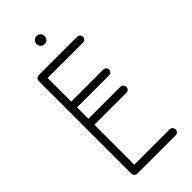

<svg xmlns="http://www.w3.org/2000/svg" viewBox="-250 -852 908 908"><g transform="rotate(-45 203.5 -398.5)"><path d="M338 -40Q347 -40 352.5 -34Q358 -28 358 -20Q358 -11 352.5 -5.5Q347 0 338 0H86Q62 0 62 -24V-635Q62 -659 86 -659H338Q347 -659 352.5 -653.5Q358 -648 358 -639Q358 -631 352.5 -625.5Q347 -620 338 -620H102V-462H316Q324 -462 330 -456.5Q336 -451 336 -442Q336 -434 330 -428.5Q324 -423 316 -423H102V-347H316Q324 -347 330 -341Q336 -335 336 -327Q336 -318 330 -312.5Q324 -307 316 -307H102V-40ZM179 -771Q179 -782 186.5 -789.5Q194 -797 206 -797Q217 -797 224.5 -789.5Q232 -782 232 -771V-769Q232 -758 224.5 -750.5Q217 -743 206 -743Q194 -743 186.5 -750.5Q179 -758 179 -769Z"/></g></svg>

Font: Libertine Sup Light
Style: Regular
Weight: 300
Designer: Bastien Sozeau
Foundry: NBR — Bastien Sozeau
Version: Version 2.003; ttfautohint (v1.8.4.7-5d5b);gftools[0.9.33]